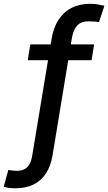

<svg xmlns="http://www.w3.org/2000/svg" viewBox="-106 -782 576 1021"><path d="M394.5 -545.9 380.9 -461.9H41.5L55.2 -545.9ZM-22.5 219.2Q-33.7 219.2 -44.9 218.5Q-56.2 217.8 -66.4 216.1Q-76.7 214.4 -86.4 211.4L-61.5 121.1Q-53.7 123.5 -38.3 125Q-22.9 126.5 -16.1 126.5Q18.6 126.5 38.3 107.7Q58.1 88.9 64.9 47.9L168 -574.2Q178.2 -634.8 205.1 -676.5Q231.9 -718.3 274.7 -740Q317.4 -761.7 373.5 -761.7Q394.5 -761.7 412.6 -758.8Q430.7 -755.9 449.2 -751.5L420.4 -664.6Q411.6 -666.5 395 -667.5Q378.4 -668.5 362.8 -668.5Q326.2 -668.5 305.2 -647Q284.2 -625.5 276.4 -580.6L173.3 44.9Q163.6 102.1 137.9 140.9Q112.3 179.7 71.8 199.5Q31.2 219.2 -22.5 219.2Z"/></svg>

Font: Inter Medium
Style: Italic
Weight: 500
Italic angle: -9.3988°
Designer: Rasmus Andersson
Foundry: rsms
Version: Version 4.001;git-66647c0bb